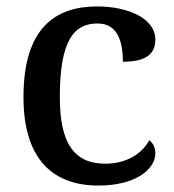

<svg xmlns="http://www.w3.org/2000/svg" viewBox="-20 -567 542 597"><path d="M286 10C405 10 463 -43 463 -90C463 -108 456 -122 444 -131C421 -88 372 -58 308 -58C207 -58 166 -126 166 -266C166 -443 211 -494 283 -494C345 -494 362 -440 362 -375C434 -375 463 -399 463 -444C463 -510 378 -547 282 -547C152 -547 53 -480 53 -265C53 -67 149 10 286 10Z"/></svg>

Font: Noto Serif Malayalam Medium
Style: Regular
Weight: 500
Designer: Indian type Foundry, Jelle Bosma, Monotype Design Team
Foundry: Monotype Imaging Inc.
Version: Version 2.104